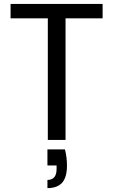

<svg xmlns="http://www.w3.org/2000/svg" viewBox="-20 -717 581 984"><path d="M313 48.8Q323.2 89.4 323.2 131.8Q323.2 191.9 297.9 220.2Q272.5 247.1 223.1 247.1V205.1Q270 205.1 270 148.9V130.9H223.1V48.8ZM34.2 -623V-696.8H505.9V-623H315.9V0H225.1V-623Z"/></svg>

Font: PoppinsZ
Style: Regular
Weight: 400
Designer: Ninad Kale (Devanagari), Jonny Pinhorn (Latin)
Foundry: Indian Type Foundry
Version: Version 3.002;FEAKit 1.0